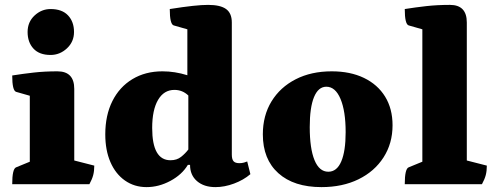

<svg xmlns="http://www.w3.org/2000/svg" viewBox="-20 -754 2018 786"><path d="M30 0Q30 -63 46 -69L102 -92V-362L46 -378Q30 -383 30 -445Q74 -452 118.5 -457Q163 -462 215 -462Q284 -462 284 -390V-97L366 -76Q366 -54 361.5 -37Q357 -20 346 0ZM187 -529Q141 -529 117 -555Q93 -581 93 -623Q93 -664 121.5 -690.5Q150 -717 187 -717Q234 -717 258.5 -691Q283 -665 283 -623Q283 -583 254 -556Q225 -529 187 -529Z M580 12Q530 12 491.5 -15Q453 -42 432 -90.5Q411 -139 411 -204Q411 -282 440 -340Q469 -398 522 -430Q575 -462 645 -462Q696 -462 747 -446V-634L691 -650Q675 -655 675 -717Q732 -726 769.5 -730Q807 -734 832 -734Q882 -734 905.5 -717Q929 -700 929 -662V-121Q929 -102 936 -94Q943 -86 960 -86Q970 -86 979 -88.5Q988 -91 992 -93L1005 -41Q977 -17 938 -2.5Q899 12 862 12Q815 12 786.5 -12.5Q758 -37 758 -79H749Q725 -39 677.5 -13.5Q630 12 580 12ZM678 -98Q704 -98 721.5 -112Q739 -126 751 -142V-363Q727 -386 694 -386Q651 -386 627 -345Q603 -304 603 -230Q603 -98 678 -98Z M1296 12Q1183 12 1119.5 -45Q1056 -102 1056 -204Q1056 -281 1091.5 -339Q1127 -397 1190.5 -429.5Q1254 -462 1338 -462Q1414 -462 1470 -435Q1526 -408 1556.5 -358.5Q1587 -309 1587 -241Q1587 -167 1550 -109.5Q1513 -52 1447.5 -20Q1382 12 1296 12ZM1324 -51Q1359 -51 1377 -93Q1395 -135 1395 -213Q1395 -299 1374 -349Q1353 -399 1316 -399Q1283 -399 1265.5 -356.5Q1248 -314 1248 -234Q1248 -146 1267.5 -98.5Q1287 -51 1324 -51Z M1637 0Q1637 -63 1653 -69L1709 -92V-634L1653 -650Q1637 -655 1637 -717Q1681 -724 1725.5 -729Q1770 -734 1822 -734Q1891 -734 1891 -662V-97L1973 -76Q1973 -54 1968.5 -37Q1964 -20 1953 0Z"/></svg>

Font: Petrona Black
Style: Regular
Weight: 900
Designer: Ringo R. Seeber
Foundry: Ringo R. Seeber
Version: Version 2.001; ttfautohint (v1.8.3)